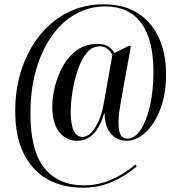

<svg xmlns="http://www.w3.org/2000/svg" viewBox="-20 -734 835 896"><path d="M365 142Q274 142 203 103Q132 64 91.5 -15.5Q51 -95 51 -216Q51 -322 81.5 -412.5Q112 -503 167 -571Q222 -639 297.5 -676.5Q373 -714 463 -714Q559 -714 624 -672Q689 -630 722 -556Q755 -482 755 -387Q755 -296 728.5 -226Q702 -156 659.5 -116.5Q617 -77 571 -77Q547 -77 523.5 -89Q500 -101 484.5 -129Q469 -157 468 -205H466Q429 -77 340 -77Q290 -77 257 -117Q224 -157 224 -237Q224 -282 237 -333Q250 -384 275.5 -428.5Q301 -473 340.5 -501Q380 -529 434 -529Q469 -529 486.5 -516.5Q504 -504 514 -487L581 -520H591L546 -271Q542 -249 537.5 -219Q533 -189 533 -161Q533 -122 543 -104.5Q553 -87 574 -87Q609 -87 636.5 -128.5Q664 -170 680 -240.5Q696 -311 696 -398Q696 -551 638.5 -627.5Q581 -704 471 -704Q395 -704 331 -667.5Q267 -631 220.5 -564.5Q174 -498 148 -406.5Q122 -315 122 -204Q122 -30 187.5 50.5Q253 131 371 131Q436 131 495 106.5Q554 82 612 34L618 43Q562 90 500 116Q438 142 365 142ZM364 -95Q396 -95 424 -138.5Q452 -182 464 -250L504 -476Q499 -491 483.5 -504.5Q468 -518 445 -518Q410 -518 385 -487.5Q360 -457 343.5 -409Q327 -361 318.5 -308.5Q310 -256 310 -213Q310 -152 324.5 -123.5Q339 -95 364 -95Z"/></svg>

Font: Noto Serif Display Condensed SemiBold
Style: Regular
Weight: 600
Width: 3
Designer: Monotype Design Team
Foundry: Monotype Imaging Inc.
Version: Version 2.009